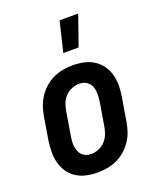

<svg xmlns="http://www.w3.org/2000/svg" viewBox="-141 -845 783 941"><g transform="rotate(-20 250.0 -374.5)"><path d="M206 8Q176 8 147.5 2Q119 -4 95.5 -19Q72 -34 56.5 -56.5Q41 -79 33.5 -106.5Q26 -134 26.5 -163.5Q27 -193 31 -222L51 -342Q55 -367 64 -392Q73 -417 87.5 -439Q102 -461 123 -479Q144 -497 168 -508Q192 -519 217 -523.5Q242 -528 267 -528Q297 -528 325.5 -522Q354 -516 377.5 -501Q401 -486 417 -463.5Q433 -441 440.5 -413.5Q448 -386 447.5 -356.5Q447 -327 442 -298L422 -178Q418 -153 409.5 -128Q401 -103 386 -81Q371 -59 350.5 -41Q330 -23 306 -12Q282 -1 256.5 3.5Q231 8 206 8ZM206 -88Q225 -88 245 -96Q265 -104 279.5 -119.5Q294 -135 301.5 -154.5Q309 -174 312 -193L332 -313Q334 -327 335 -340.5Q336 -354 334.5 -367.5Q333 -381 328.5 -393Q324 -405 315 -414Q306 -423 293.5 -427.5Q281 -432 267 -432Q248 -432 228.5 -424Q209 -416 194 -400.5Q179 -385 172 -365.5Q165 -346 162 -327L142 -207Q140 -193 138.5 -179.5Q137 -166 139 -152.5Q141 -139 145.5 -127Q150 -115 159 -106Q168 -97 180 -92.5Q192 -88 206 -88ZM246 -600 284 -757H381L326 -600Z"/></g></svg>

Font: Iosevka Custom
Style: Bold Italic
Weight: 700
Italic angle: -9°
Designer: Belleve Invis
Foundry: Belleve Invis
Version: Version 30.3.1; ttfautohint (v1.8.3)